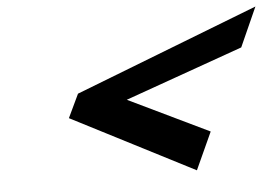

<svg xmlns="http://www.w3.org/2000/svg" viewBox="-43 -688 935 651"><g transform="rotate(-5 424.0 -362.0)"><path d="M602 -94 660 -221 386 -353 788 -496 848 -630 223 -388 185 -308Z"/></g></svg>

Font: Passageway
Style: BdSuIt
Weight: 700
Foundry: Ascender Corporation
Version: Version 1.11